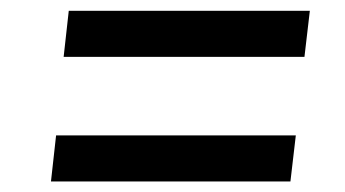

<svg xmlns="http://www.w3.org/2000/svg" viewBox="-20 -542 640 356"><path d="M74.5 -205.5 84 -291H528.5L518.5 -205.5ZM98 -436.5 107.5 -522H554.5L544.5 -436.5Z"/></svg>

Font: Spline Sans Mono
Style: Italic
Weight: 400
Italic angle: -4°
Monospace: yes
Designer: Eben Sorkin, Mirko Velimirovic
Foundry: Sorkin Type
Version: Version 1.004